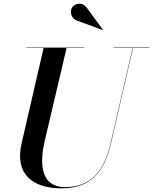

<svg xmlns="http://www.w3.org/2000/svg" viewBox="-20 -1009 832 1044"><path d="M401 -896 539 -845.5 540 -846.5 452 -967C427 -1000.5 385.5 -990.5 372 -968.5C356.5 -944 369 -905.5 401 -896ZM122.5 -750V-748H217L97.5 -230C59.5 -66 152 15 315 15C473 15 547.5 -73 583.5 -230L703 -748H792.5V-750H597.5V-748H701L581.5 -230C546 -77 474.5 8.5 333 8.5C204 8.5 193.5 -115 222.5 -240L342 -748H437.5V-750Z"/></svg>

Font: Bodoni* 96pt Medium
Style: Italic
Weight: 500
Italic angle: -13°
Version: Version 2.3